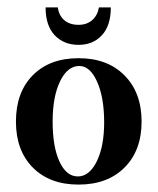

<svg xmlns="http://www.w3.org/2000/svg" viewBox="-20 -489 425 518"><path d="M192 -332Q270 -332 316 -285.5Q362 -239 362 -161Q362 -83 316 -37Q270 9 192 9Q114 9 68.5 -37Q23 -83 23 -161Q23 -240 68.5 -286Q114 -332 192 -332ZM194 -311Q162 -311 142 -269.5Q122 -228 122 -161Q122 -93 140.5 -53Q159 -13 190 -13Q221 -13 241 -53.5Q261 -94 261 -159Q261 -226 242 -268.5Q223 -311 194 -311ZM103 -469H136Q139 -447 153.5 -434.5Q168 -422 192 -422Q214 -422 228.5 -434.5Q243 -447 247 -469H279Q279 -420 255 -394Q231 -368 192 -368Q152 -368 127.5 -394Q103 -420 103 -469Z"/></svg>

Font: Katibeh
Style: Regular
Weight: 400
Designer: Arabic design by Kourosh Beigpour, Latin design by Eduardo Tunni, engineering by Lasse Fister
Version: Version 1.000